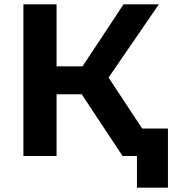

<svg xmlns="http://www.w3.org/2000/svg" viewBox="-20 -720 810 886"><path d="M755 -127H636L481 -362L713 -700H550L361 -414H241V-700H88V0H241V-285H357L545 -1V0H612V146H755Z"/></svg>

Font: Montserrat-Alt1
Style: Bold
Weight: 700
Designer: Differentunic
Foundry: Differentunic
Version: Version 7.222